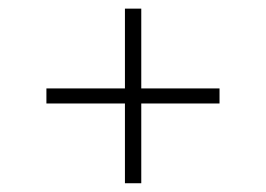

<svg xmlns="http://www.w3.org/2000/svg" viewBox="-20 -463 604 436"><path d="M478.5 -228H300.8V-46.9H263.7V-228H85.4V-262.2H263.7V-443.4H300.8V-262.2H478.5Z"/></svg>

Font: Kumbh Sans ExtraLight
Style: Regular
Weight: 250
Version: Version 1.005